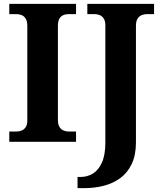

<svg xmlns="http://www.w3.org/2000/svg" viewBox="-20 -734 838 994"><path d="M28.1 0V-53H64.3Q79.2 -53 92.2 -58.3Q105.2 -63.6 113.3 -76.2Q121.4 -88.8 121.4 -110.5V-600Q121.4 -623.9 113.3 -637.1Q105.2 -650.4 92.2 -655.7Q79.2 -661 64.3 -661H28.1V-714H373.7V-661H336.3Q320.1 -661 307.2 -655.4Q294.3 -649.8 287.1 -636.8Q279.8 -623.9 279.8 -599.4V-111.7Q279.8 -90.5 287.6 -77.4Q295.4 -64.2 308.4 -58.6Q321.3 -53 336.3 -53H373.7V0ZM381.4 240V182H399.1Q431 182 459.9 165.2Q488.7 148.4 507 109.1Q525.4 69.7 525.4 3.2V-602.8Q525.4 -625.3 517.1 -638.1Q508.7 -650.8 495.8 -655.9Q482.8 -661 468.9 -661H432.1V-714H777.6V-661H741.4Q727 -661 713.8 -655.7Q700.6 -650.4 692.2 -637.4Q683.8 -624.5 683.8 -600.6V2.2Q683.8 69.8 661.6 115.6Q639.5 161.5 601.8 188.7Q564.2 215.8 516.6 227.9Q469 240 417.5 240Z"/></svg>

Font: Noto Serif Hebrew
Style: Regular
Weight: 400
Designer: Monotype Design Team
Foundry: Monotype Imaging Inc.
Version: Version 2.003